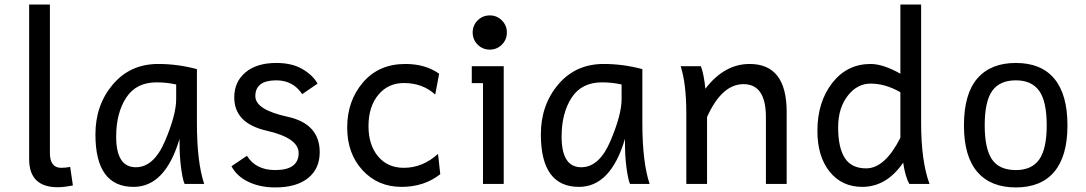

<svg xmlns="http://www.w3.org/2000/svg" viewBox="-20 -801 4728 836"><path d="M231.4 14.2Q106.9 14.2 106.9 -108.4V-781.2H197.3V-134.8Q197.3 -70.3 246.6 -70.3Q265.1 -70.3 285.6 -74.2L297.4 6.3Q259.8 14.2 231.4 14.2Z M571.3 -72.8Q649.9 -72.8 698.5 -187Q747.1 -301.3 747.1 -369.1V-433.1Q706.5 -442.4 661.6 -442.4Q572.8 -442.4 529.3 -375.5Q485.8 -308.6 485.8 -206.1Q485.8 -72.8 571.3 -72.8ZM561.5 12.7Q395.5 12.7 395.5 -215.8Q395.5 -343.8 471.2 -433.1Q546.9 -522.5 668.9 -522.5Q753.9 -522.5 837.4 -500V-266.1Q837.4 -94.7 869.1 0H783.7Q778.3 -12.2 774.4 -33.2Q766.6 -72.3 763.2 -125.5Q761.7 -149.4 761.7 -196.3Q699.7 12.7 561.5 12.7Z M1178.2 15.1Q1112.8 15.1 1062 -9Q1011.2 -33.2 987.8 -77.1L1055.2 -122.6Q1093.8 -60.5 1178.2 -60.5Q1280.3 -60.5 1280.3 -134.8Q1280.3 -200.2 1140.1 -232.2Q1000 -264.2 1000 -377Q1000 -444.8 1048.8 -485.8Q1097.7 -526.9 1183.1 -526.9Q1251 -526.9 1296.4 -500.5Q1341.8 -474.1 1362.8 -437L1295.9 -391.1Q1255.9 -451.2 1183.1 -451.2Q1091.8 -451.2 1091.8 -382.3Q1091.8 -323.2 1231.9 -292.7Q1372.1 -262.2 1372.1 -138.2Q1372.1 -66.4 1321.3 -25.6Q1270.5 15.1 1178.2 15.1Z M1728.5 12.7Q1625.5 12.7 1558.6 -59.8Q1491.7 -132.3 1491.7 -246.1Q1491.7 -361.3 1560.3 -441.9Q1628.9 -522.5 1745.6 -522.5Q1832 -522.5 1892.1 -480L1875 -389.2Q1820.3 -439.5 1738.3 -439.5Q1671.4 -439.5 1628.9 -390.1Q1584.5 -338.4 1584.5 -251.5Q1584.5 -169.9 1626.2 -120.1Q1668 -70.3 1738.3 -70.3Q1820.3 -70.3 1887.2 -130.9L1897 -42.5Q1826.7 12.7 1728.5 12.7Z M2112.8 -585Q2081.5 -585 2059.8 -606.7Q2038.1 -628.4 2038.1 -659.7Q2038.1 -690.4 2059.8 -712.2Q2081.5 -733.9 2112.8 -733.9Q2143.6 -733.9 2165.3 -712.2Q2187 -690.4 2187 -659.7Q2187 -628.4 2165.3 -606.7Q2143.6 -585 2112.8 -585ZM2173.3 0H2083V-439H2034.2V-512.7H2173.3Z M2510.7 -72.8Q2589.4 -72.8 2637.9 -187Q2686.5 -301.3 2686.5 -369.1V-433.1Q2646 -442.4 2601.1 -442.4Q2512.2 -442.4 2468.8 -375.5Q2425.3 -308.6 2425.3 -206.1Q2425.3 -72.8 2510.7 -72.8ZM2501 12.7Q2335 12.7 2335 -215.8Q2335 -343.8 2410.6 -433.1Q2486.3 -522.5 2608.4 -522.5Q2693.4 -522.5 2776.9 -500V-266.1Q2776.9 -94.7 2808.6 0H2723.1Q2717.8 -12.2 2713.9 -33.2Q2706.1 -72.3 2702.6 -125.5Q2701.2 -149.4 2701.2 -196.3Q2639.2 12.7 2501 12.7Z M3405.3 0H3314.9V-291Q3314.9 -434.6 3217.3 -434.6Q3123 -434.6 3058.6 -291.5V0H2968.3V-309.1Q2968.3 -435.5 2943.8 -512.7H3031.7Q3044.4 -481 3051.3 -414.6Q3133.8 -522.5 3244.1 -522.5Q3405.3 -522.5 3405.3 -314Z M3751.5 -67.9Q3833 -67.9 3900.4 -201.2V-399.4Q3835 -437 3771 -437Q3713.4 -437 3672.9 -386.2Q3629.4 -332.5 3629.4 -246.1Q3629.4 -158.2 3658.4 -113Q3687.5 -67.9 3751.5 -67.9ZM3734.4 12.7Q3645.5 12.7 3592.3 -53.7Q3539.1 -120.1 3539.1 -231Q3539.1 -356.4 3603.5 -439.5Q3668 -522.5 3771 -522.5Q3825.2 -522.5 3900.4 -480V-781.2H3990.7V-266.1Q3990.7 -99.1 4027.3 0H3939.5Q3921.4 -31.7 3912.6 -92.8Q3840.3 12.7 3734.4 12.7Z M4403.3 15.1Q4293.5 15.1 4235.4 -52.5Q4177.2 -120.1 4177.2 -254.9Q4177.2 -392.1 4235.6 -459.5Q4293.9 -526.9 4403.3 -526.9Q4513.7 -526.9 4570.8 -458.3Q4627.9 -389.6 4627.9 -254.9Q4627.9 -121.6 4570.6 -53.2Q4513.2 15.1 4403.3 15.1ZM4403.3 -60.5Q4473.1 -60.5 4505.4 -107.2Q4537.6 -153.8 4537.6 -254.9Q4537.6 -359.4 4504.9 -405.3Q4472.2 -451.2 4403.3 -451.2Q4332.5 -451.2 4300 -405Q4267.6 -358.9 4267.6 -254.9Q4267.6 -154.8 4298.8 -107.7Q4330.1 -60.5 4403.3 -60.5Z"/></svg>

Font: Cadman
Style: Regular
Weight: 400
Designer: Paul James MIller
Foundry: High-Logic / Made with FontCreator
Version: Version 2.114;March 28, 2021;FontCreator 13.0.0.2683 64-bit